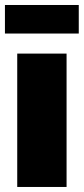

<svg xmlns="http://www.w3.org/2000/svg" viewBox="-23 -742 333 762"><path d="M45.4 0V-529.3H241.2V0ZM289.6 -722.2V-608.9H-3.4V-722.2Z"/></svg>

Font: Inter 24pt Black
Style: Regular
Weight: 900
Designer: Rasmus Andersson
Foundry: rsms
Version: Version 4.001;git-66647c0bb